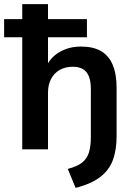

<svg xmlns="http://www.w3.org/2000/svg" viewBox="-35 -725 655 932"><path d="M332 187 294 95Q340 83 363.9 64Q387.7 44.9 396.9 14.5Q406 -16 406 -61V-292Q406 -330 396.5 -354Q387 -378 367.5 -389.5Q348 -401 318 -401Q282 -401 254.8 -385.5Q227.6 -370 212.8 -341.6Q198 -313.2 198 -275V0H73V-544H-15V-632H73V-705H198V-632H387V-544H198V-391H184Q206 -444 252.5 -471.5Q299 -499 358 -499Q417 -499 455 -477.2Q493 -455.3 512 -410.5Q531 -365.7 531 -298V-63.1Q531 0 514 49Q497 98 453.5 132.5Q410 167 332 187Z"/></svg>

Font: Nunito Sans 12pt ExtraLight
Style: Regular
Weight: 200
Designer: Vernon Adams
Foundry: Vernon Adams
Version: Version 3.101;gftools[0.9.27]